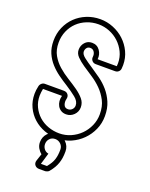

<svg xmlns="http://www.w3.org/2000/svg" viewBox="-172 -821 883 1129"><g transform="rotate(20 269.5 -256.5)"><path d="M256 -732Q298 -732 337.5 -716Q377 -700 407 -672Q437 -644 455 -606Q473 -568 473 -524L472 -505Q472 -492 463 -483Q454 -474 440 -474H320Q305 -474 296 -484.5Q287 -495 289 -509Q291 -526 282.5 -539.5Q274 -553 257 -553Q243 -553 235.5 -543Q228 -533 228 -520Q228 -503 250.5 -485.5Q273 -468 304 -448Q333 -429 363.5 -407Q394 -385 418.5 -356.5Q443 -328 459 -291Q475 -254 475 -205Q475 -160 457.5 -120.5Q440 -81 410 -51Q380 -21 340.5 -3.5Q301 14 256 14Q213 14 174 -0.5Q135 -15 105.5 -41.5Q76 -68 58.5 -105Q41 -142 41 -187Q41 -210 47 -236Q49 -247 58 -255Q67 -263 78 -263H197Q214 -263 223 -251.5Q232 -240 228 -223Q223 -204 229.5 -186.5Q236 -169 256 -169Q271 -169 281.5 -179.5Q292 -190 292 -205Q292 -231 264.5 -253Q237 -275 201 -298Q172 -316 143.5 -336.5Q115 -357 91.5 -383Q68 -409 53.5 -442Q39 -475 39 -519Q39 -565 56 -604Q73 -643 102.5 -671.5Q132 -700 171.5 -716Q211 -732 256 -732ZM256 -700Q218 -700 184 -686.5Q150 -673 125 -649Q100 -625 85.5 -591.5Q71 -558 71 -519Q71 -473 89.5 -440.5Q108 -408 136.5 -383Q165 -358 197.5 -338Q230 -318 258.5 -298Q287 -278 305.5 -256Q324 -234 324 -205Q324 -177 304 -157Q284 -137 256 -137Q237 -137 223.5 -145.5Q210 -154 202.5 -167.5Q195 -181 193.5 -197.5Q192 -214 197 -231H78Q76 -220 74.5 -209Q73 -198 73 -187Q73 -149 88 -118Q103 -87 128 -64.5Q153 -42 186.5 -30Q220 -18 256 -18Q294 -18 328 -33Q362 -48 387.5 -73.5Q413 -99 428 -133Q443 -167 443 -205Q443 -254 424.5 -289.5Q406 -325 379 -352Q352 -379 319.5 -400Q287 -421 260 -439.5Q233 -458 214.5 -477Q196 -496 196 -520Q196 -546 213 -565.5Q230 -585 257 -585Q289 -585 306.5 -560Q324 -535 320 -505H440L441 -524Q441 -561 425.5 -593Q410 -625 384.5 -649Q359 -673 325.5 -686.5Q292 -700 256 -700ZM201 133Q187 122 177.5 105.5Q168 89 168 69Q168 36 190 12.5Q212 -11 247 -11Q280 -11 304 12.5Q328 36 328 69Q328 91 325.5 108.5Q323 126 317.5 142.5Q312 159 303 174.5Q294 190 280 207Q277 212 268.5 215.5Q260 219 255 219H217Q200 219 190.5 207Q181 195 186 178ZM217 187H255Q267 172 275 159Q283 146 287.5 132Q292 118 294 103Q296 88 296 69Q296 49 281.5 35Q267 21 247 21Q226 21 213 35Q200 49 200 69Q200 86 210.5 99.5Q221 113 238 116Z"/></g></svg>

Font: Lichte PostBus
Style: Regular
Weight: 400
Designer: Peter Wiegel
Version: Version 1.001